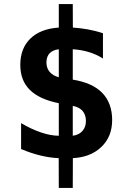

<svg xmlns="http://www.w3.org/2000/svg" viewBox="-20 -780 642 947"><path d="M270 147H338.9L339.4 0C391.6 -2.9 440.9 -17.6 480.5 -55.7C515.6 -89.8 533.2 -132.8 533.2 -188.5C533.2 -242.2 517.1 -288.1 484.4 -321.8C451.7 -355.5 402.8 -377 338.9 -387.2V-537.1C368.7 -535.2 395 -530.3 420.4 -522.5C442.4 -515.6 466.3 -505.4 487.8 -491.2V-616.2C459 -625.5 433.6 -631.3 411.6 -635.3C386.7 -639.6 362.3 -642.6 339.4 -644L338.9 -759.8H270V-644C210 -640.1 163.1 -622.1 129.9 -589.8C96.7 -557.6 80.1 -514.2 80.1 -460.4C80.1 -408.7 95.7 -367.7 127 -336.9C158.2 -305.7 206.1 -283.7 270 -271V-110.4C242.7 -110.8 214.8 -115.7 181.6 -127C149.9 -137.7 117.7 -152.8 84 -172.9V-44.9C117.7 -30.8 149.9 -20 180.7 -12.7C211.4 -5.4 241.2 -1 269.5 0ZM270 -398.9C250 -404.3 234.9 -413.6 224.6 -425.8C214.4 -438 209 -453.6 209 -472.2C209 -493.2 215.8 -507.8 224.6 -517.1C234.9 -527.8 250 -534.7 270 -537.1ZM338.9 -110.4V-257.8C361.8 -253.4 377 -244.6 387.2 -232.9C398.4 -219.7 403.8 -203.1 403.8 -183.6C403.8 -163.1 397.9 -147 386.7 -134.3C376.5 -122.6 362.3 -113.8 338.9 -110.4Z"/></svg>

Font: Hack
Style: Bold
Weight: 700
Monospace: yes
Designer: Christopher Simpkins
Foundry: Christopher Simpkins
Version: Version 2.010